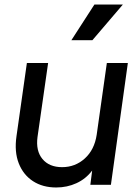

<svg xmlns="http://www.w3.org/2000/svg" viewBox="-20 -818 621 850"><path d="M229 12Q169 12 126 -16Q83 -44 63 -95Q43 -146 53 -215L99 -539H193L146 -211Q138 -150 168 -114Q198 -78 255 -78Q313 -78 355.5 -116.5Q398 -155 408 -221L453 -539H546L471 0H380L388 -63Q360 -26 318.5 -7Q277 12 229 12ZM296 -640 398 -798H524L389 -640Z"/></svg>

Font: Plus Jakarta Sans Medium
Style: Italic
Weight: 500
Italic angle: -8°
Designer: Gumpita Rahayu
Foundry: Tokotype
Version: Version 2.071; ttfautohint (v1.8.4.7-5d5b);gftools[0.9.29]